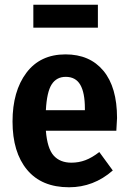

<svg xmlns="http://www.w3.org/2000/svg" viewBox="-20 -776 545 812"><path d="M472 -223H174Q180 -148 207 -118Q234 -88 282 -88Q313 -88 341 -98.5Q369 -109 400 -133L457 -55Q376 16 272 16Q156 16 94.5 -58Q33 -132 33 -262Q33 -390 91.5 -468Q150 -546 257 -546Q360 -546 417.5 -476.5Q475 -407 475 -277Q475 -268 472 -223ZM339 -317Q339 -384 319.5 -417.5Q300 -451 258 -451Q219 -451 198.5 -419Q178 -387 174 -310H339ZM121 -659V-756H394V-659Z"/></svg>

Font: Fira Sans Condensed SemiBold
Style: Regular
Weight: 600
Width: 3
Designer: bBox Type GmbH & Carrois Corporate GbR & Edenspiekermann AG
Foundry: bBox Type GmbH & Carrois Corporate GbR & Edenspiekermann AG
Version: Version 4.301